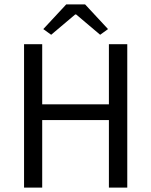

<svg xmlns="http://www.w3.org/2000/svg" viewBox="-20 -858 692 878"><path d="M90 0V-656H173V-381H478V-656H562V0H478V-309H173V0ZM178 -725 283 -838H369L474 -725L438 -699L328 -792H324L214 -699Z"/></svg>

Font: Giro Regular
Style: Regular
Weight: 400
Designer: Paul D. Hunt
Foundry: Adobe Systems Incorporated
Version: Version 1.000;PS 1.0;hotconv 1.0.88;makeotf.lib2.5.647800